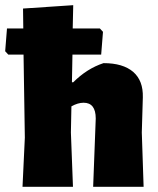

<svg xmlns="http://www.w3.org/2000/svg" viewBox="-36 -722 612 742"><path d="M-4 -511H55L60 -190L51 0H246L238 -210L240 -311C256 -320 272 -325 287 -325C318 -325 334 -305 334 -264L324 0H519L512 -210L516 -346C517 -389 505 -421 479 -444C452 -467 414 -478 364 -478C321 -464 282 -439 247 -404H242L244 -511H355L362 -599L350 -612H245L247 -702L53 -689L54 -612H-9L-16 -524Z"/></svg>

Font: Luna Sans Black
Style: Regular
Weight: 900
Designer: Juan Pablo del Peral
Foundry: Huerta Tipografica
Version: Version 2.001; ttfautohint (v1.5)